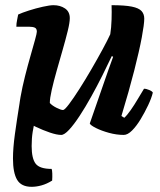

<svg xmlns="http://www.w3.org/2000/svg" viewBox="-20 -520 616 740"><path d="M102 200Q62 200 46 173Q30 146 30 91Q30 51 37.5 -3.5Q45 -58 56 -126L117 -64Q110 -37 106 -12Q102 13 102 43Q102 91 117.5 111Q133 131 179 131Q181 135 181.5 148.5Q182 162 181 176Q160 189 140 194.5Q120 200 102 200ZM216 0Q199 0 172.5 -9Q146 -18 118.5 -31Q91 -44 72.5 -56.5Q54 -69 52 -75Q52 -106 59 -145.5Q66 -185 76.5 -226.5Q87 -268 97.5 -304.5Q108 -341 115 -366.5Q122 -392 122 -398Q122 -410 114 -413.5Q106 -417 92 -417H43Q43 -430 46 -443.5Q49 -457 50 -464Q65 -471 91.5 -479.5Q118 -488 145 -494Q172 -500 186 -500Q212 -500 230.5 -487.5Q249 -475 249 -450Q249 -433 241 -400.5Q233 -368 221.5 -328Q210 -288 198.5 -247.5Q187 -207 179.5 -174Q172 -141 172 -123Q181 -113 198 -104.5Q215 -96 223 -96Q229 -96 246 -118.5Q263 -141 286 -177Q309 -213 332.5 -253.5Q356 -294 375.5 -330Q395 -366 405 -388Q409 -413 410 -444.5Q411 -476 410 -500Q461 -500 488 -494.5Q515 -489 525.5 -477.5Q536 -466 536 -448Q536 -427 526.5 -376Q517 -325 497.5 -248.5Q478 -172 448 -73L459 -66Q470 -76 484 -96Q498 -116 511.5 -139Q525 -162 535 -178Q544 -178 555.5 -173Q567 -168 569 -163Q564 -142 551 -114.5Q538 -87 522 -60.5Q506 -34 489 -17Q472 0 457 0Q429 0 400 -8Q371 -16 350 -26.5Q329 -37 326 -44L376 -188Q388 -223 399 -254Q410 -285 416 -301L411 -304Q395 -270 374.5 -229Q354 -188 331.5 -147.5Q309 -107 287 -73.5Q265 -40 246.5 -20Q228 0 216 0Z"/></svg>

Font: Texturina 12pt ExtraBold
Style: Italic
Weight: 800
Italic angle: -11°
Designer: Guillermo Torres Carreño
Foundry: Omnibus-Type
Version: Version 1.002